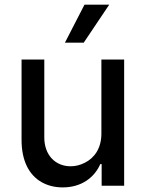

<svg xmlns="http://www.w3.org/2000/svg" viewBox="-20 -803 630 830"><path d="M418.3 -225.1C418.3 -161.2 387.4 -119.7 346.6 -99.4C326.3 -89.1 305.8 -84.2 285.5 -84.2C218.8 -84.2 171.5 -133.2 171.5 -208.8V-545.5H73.2V-198.5C73.2 -107.6 105.5 -46.9 159.1 -16C185.7 -0.7 216.6 7.1 251.1 7.1C333.5 7.1 388.5 -36.6 413.7 -93.8H419.4V0H516.7V-545.5H418.3ZM342 -618.6 452.1 -782.7H345.2L260.7 -618.6Z"/></svg>

Font: Inter 465
Style: Regular
Weight: 400
Designer: Rasmus Andersson
Foundry: rsms
Version: Version 3.019;Glyphs 3.1.2 (3151)